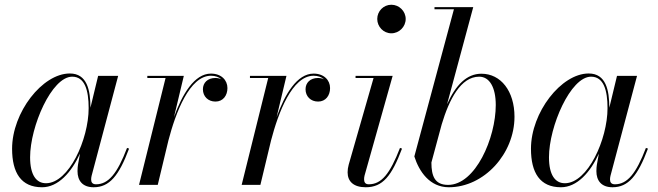

<svg xmlns="http://www.w3.org/2000/svg" viewBox="-20 -780 2774 810"><path d="M524.5 -153 516 -156C474.5 -47 437 -2.5 385 -2.5C370 -2.5 364.5 -11 364.5 -22.5C364.5 -27 365 -33 366.5 -38.5L478.5 -460H394L361.5 -325.5C361.5 -399.5 347.5 -470 274.5 -470C158.5 -470 31 -305.5 31 -152.5C31 -51 69 10 157.5 10C225.5 10 281.5 -53 317.5 -132L309 -85C308 -78 307 -69 307 -58C307 -18 328 10 375 10C441.5 10 481.5 -38 524.5 -153ZM354 -324C354 -192 270.5 -7 174 -7C133 -7 107 -42 107 -116.5C107 -246.5 198 -456.5 284.5 -456.5C337.5 -456.5 354 -400 354 -324Z M678.5 -451 566.5 0H645.5L690.5 -187.5C721 -304.5 779.5 -460.5 870 -460.5C889 -460.5 904 -454.5 914 -445.5C907 -449 898 -451 888.5 -451C855.5 -451 836 -430.5 836 -403.5C836 -373.5 857.5 -351.5 889 -351.5C921 -351.5 939.5 -377 939.5 -408.5C939.5 -442 913.5 -469.5 870 -469.5C800 -469.5 748.5 -382 714 -286L755.5 -460H601.5V-451Z M1111.5 -451 999.5 0H1078.5L1123.5 -187.5C1154 -304.5 1212.5 -460.5 1303 -460.5C1322 -460.5 1337 -454.5 1347 -445.5C1340 -449 1331 -451 1321.5 -451C1288.5 -451 1269 -430.5 1269 -403.5C1269 -373.5 1290.5 -351.5 1322 -351.5C1354 -351.5 1372.5 -377 1372.5 -408.5C1372.5 -442 1346.5 -469.5 1303 -469.5C1233 -469.5 1181.5 -382 1147 -286L1188.5 -460H1034.5V-451Z M1571.5 -700C1571.5 -667 1598 -639.5 1631 -639.5C1664 -639.5 1691.5 -667 1691.5 -700C1691.5 -733 1664 -760 1631 -760C1598 -760 1571.5 -733 1571.5 -700ZM1676 -153 1667.5 -156C1625 -46.5 1589.5 -2.5 1535.5 -2.5C1520.5 -2.5 1516 -12 1516 -23.5C1516 -28 1516.5 -34 1518 -39.5L1636.5 -460H1480V-451H1556L1451 -85C1448 -74 1446.5 -63 1446.5 -53C1446.5 -15 1471 10 1523 10C1595 10 1632.5 -38 1676 -153Z M1895 -741 1728 -120C1748 -57 1792.5 10 1873.5 10C2022.5 10 2150.5 -131.5 2150.5 -287.5C2150.5 -395.5 2093 -469 2011 -469C1949 -469 1902.5 -421.5 1866 -340L1976.5 -750H1813V-741ZM1800 -94.5 1843.5 -255.5C1875 -360.5 1924 -456.5 2001.5 -456.5C2045.5 -456.5 2071.5 -411 2071.5 -337C2071.5 -198 1986 0 1870.5 0C1814.5 0 1800 -36.5 1800 -94.5Z M2713.5 -153 2705 -156C2663.5 -47 2626 -2.5 2574 -2.5C2559 -2.5 2553.5 -11 2553.5 -22.5C2553.5 -27 2554 -33 2555.5 -38.5L2667.5 -460H2583L2550.5 -325.5C2550.5 -399.5 2536.5 -470 2463.5 -470C2347.5 -470 2220 -305.5 2220 -152.5C2220 -51 2258 10 2346.5 10C2414.5 10 2470.5 -53 2506.5 -132L2498 -85C2497 -78 2496 -69 2496 -58C2496 -18 2517 10 2564 10C2630.5 10 2670.5 -38 2713.5 -153ZM2543 -324C2543 -192 2459.5 -7 2363 -7C2322 -7 2296 -42 2296 -116.5C2296 -246.5 2387 -456.5 2473.5 -456.5C2526.5 -456.5 2543 -400 2543 -324Z"/></svg>

Font: Bodoni* 24pt
Style: Italic
Weight: 400
Italic angle: -13°
Version: Version 2.3